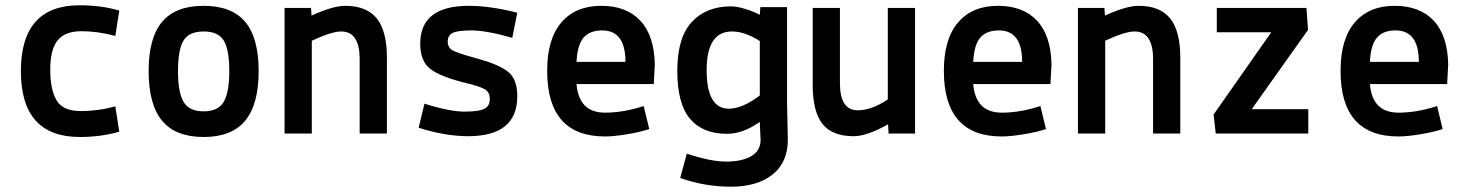

<svg xmlns="http://www.w3.org/2000/svg" viewBox="-20 -505 5540 726"><path d="M431 -465 416 -369Q350 -387 288 -387Q226 -387 198 -352.5Q170 -318 170 -242Q170 -166 194 -125.5Q218 -85 285 -85Q352 -85 416 -103L431 -7Q361 13 282 13Q59 13 59 -236Q59 -485 281 -485Q364 -485 431 -465Z M593 -422.5Q644 -483 750 -483Q856 -483 907 -422.5Q958 -362 958 -236Q958 -110 907 -48.5Q856 13 750 13Q644 13 593 -48.5Q542 -110 542 -236Q542 -362 593 -422.5ZM673.5 -351Q653 -316 653 -236Q653 -156 674 -120Q695 -84 750 -84Q805 -84 826 -120Q847 -156 847 -236Q847 -316 826.5 -351Q806 -386 750 -386Q694 -386 673.5 -351Z M1156 -475 1158 -446Q1239 -483 1285 -483Q1366 -483 1404.5 -435.5Q1443 -388 1443 -287V0H1340V-284Q1340 -332 1323 -359Q1306 -386 1270 -386Q1234 -386 1159 -351V0H1056V-475Z M1563 -22 1585 -113Q1680 -83 1736 -83Q1792 -83 1812 -94Q1832 -104 1832 -130Q1832 -156 1814 -167Q1796 -178 1746 -190Q1647 -214 1608 -243.5Q1569 -273 1569 -340Q1569 -483 1753 -483Q1832 -483 1936 -457L1917 -362Q1818 -390 1764 -390Q1710 -390 1691.5 -380.5Q1673 -371 1673 -348Q1673 -325 1691.5 -314.5Q1710 -304 1787 -283Q1864 -262 1900 -234.5Q1936 -207 1936 -141Q1936 10 1750 10Q1663 10 1563 -22Z M2456 -261 2452 -187H2160Q2169 -79 2268 -79Q2337 -79 2414 -104L2435 -17Q2403 -6 2352 2.5Q2301 11 2268 11Q2049 11 2049 -237Q2049 -358 2103 -420.5Q2157 -483 2253 -483Q2349 -483 2401.5 -426.5Q2454 -370 2456 -261ZM2257 -390Q2210 -390 2186.5 -362.5Q2163 -335 2160 -271H2345Q2345 -390 2257 -390Z M2956 -115 2959 23Q2959 109 2901 155Q2843 201 2744 201Q2645 201 2552 168L2577 76Q2667 106 2726 106Q2785 106 2820.5 85.5Q2856 65 2856 24Q2856 16 2854.5 -7.5Q2853 -31 2853 -44Q2789 1 2729 1Q2637 1 2589 -56Q2541 -113 2541 -237.5Q2541 -362 2595.5 -421.5Q2650 -481 2745 -481Q2766 -481 2798.5 -471Q2831 -461 2853 -449L2855 -478H2956ZM2736 -94Q2787 -94 2853 -144V-350Q2796 -386 2748 -386Q2652 -386 2652 -240Q2652 -94 2736 -94Z M3340 0 3338 -35Q3258 10 3208 10Q3127 10 3090 -36.5Q3053 -83 3053 -185V-475H3156V-191Q3156 -88 3223 -88Q3276 -88 3337 -129V-475H3440V0Z M3956 -261 3952 -187H3660Q3669 -79 3768 -79Q3837 -79 3914 -104L3935 -17Q3903 -6 3852 2.5Q3801 11 3768 11Q3549 11 3549 -237Q3549 -358 3603 -420.5Q3657 -483 3753 -483Q3849 -483 3901.5 -426.5Q3954 -370 3956 -261ZM3757 -390Q3710 -390 3686.5 -362.5Q3663 -335 3660 -271H3845Q3845 -390 3757 -390Z M4156 -475 4158 -446Q4239 -483 4285 -483Q4366 -483 4404.5 -435.5Q4443 -388 4443 -287V0H4340V-284Q4340 -332 4323 -359Q4306 -386 4270 -386Q4234 -386 4159 -351V0H4056V-475Z M4581 -383V-475H4920L4926 -392L4713 -92H4927V0H4577L4569 -72L4787 -383Z M5456 -261 5452 -187H5160Q5169 -79 5268 -79Q5337 -79 5414 -104L5435 -17Q5403 -6 5352 2.5Q5301 11 5268 11Q5049 11 5049 -237Q5049 -358 5103 -420.5Q5157 -483 5253 -483Q5349 -483 5401.5 -426.5Q5454 -370 5456 -261ZM5257 -390Q5210 -390 5186.5 -362.5Q5163 -335 5160 -271H5345Q5345 -390 5257 -390Z"/></svg>

Font: TypoPRO Lekton
Style: Bold
Weight: 700
Monospace: yes
Designer: Paolo Mazzetti, Luciano Perondi, Raffaele Flato, Elena Papassissa, Emilio Macchia, Michela Povoleri, Tobias Seemiller, R
Version: Version 34.000